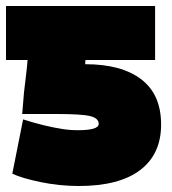

<svg xmlns="http://www.w3.org/2000/svg" viewBox="-40 -576 572 640"><path d="M497 -161Q497 -62 427 -9Q357 44 223 44Q158 44 95.5 31Q33 18 1 3L37 -178Q109 -155 168 -146Q192 -142 220 -142Q289 -142 289 -163Q289 -182 260.5 -189Q232 -196 147 -196H34L40 -268Q42 -286 46 -318.5Q50 -351 52 -376H-20V-556H477V-376H245Q244 -371 244 -362Q365 -362 431 -311.5Q497 -261 497 -161Z"/></svg>

Font: Repo
Style: ExtraBlack
Weight: 1000
Designer: Stefan Peev
Foundry: Context Ltd
Version: Version 001.000